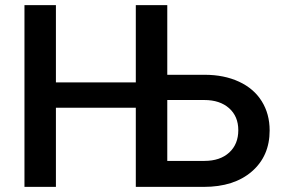

<svg xmlns="http://www.w3.org/2000/svg" viewBox="-20 -731 1110 751"><path d="M198.7 -408.7H511.2V-710.9H634.3V-438.5H780.3Q856.4 -438.5 914.6 -411.6Q972.7 -384.8 1003.7 -335.2Q1034.7 -285.6 1034.7 -220.7Q1034.7 -120.6 965.1 -60.3Q895.5 0 776.9 0H511.2V-309.6H198.7V0H75.7V-710.9H198.7ZM634.3 -339.8V-101.6H779.3Q840.8 -101.6 876.5 -134.3Q912.1 -167 912.1 -221.7Q912.1 -275.9 876 -307.9Q839.8 -339.8 779.3 -339.8Z"/></svg>

Font: Roboto Medium
Style: Regular
Weight: 500
Designer: Google
Version: Version 2.134; 2016; ttfautohint (v1.6)